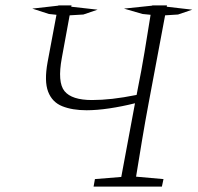

<svg xmlns="http://www.w3.org/2000/svg" viewBox="-20 -694 735 714"><path d="M302 -284Q249 -284 211.5 -299Q174 -314 159 -353Q144 -392 157 -463L190 -639L162 -642L100 -662L197 -673V-674H246L245 -669L343 -658L290 -640L239 -637L210 -479Q193 -388 220 -355Q247 -322 322 -322Q358 -322 398 -326.5Q438 -331 488 -341L492 -362Q506 -431 517.5 -500.5Q529 -570 540 -639L510 -642L441 -662L546 -673V-674H601L600 -669L695 -658L642 -640L594 -637L533 -312Q520 -243 508.5 -174Q497 -105 486 -37L588 -28L582 0H328L333 -28L431 -36L482 -310Q434 -298 387 -291Q340 -284 302 -284Z"/></svg>

Font: Source Serif Pro Light
Style: Italic
Weight: 300
Italic angle: -12°
Designer: Frank Grießhammer
Foundry: Adobe Systems Incorporated
Version: Version 3.001;hotconv 1.0.111;makeotfexe 2.5.65597